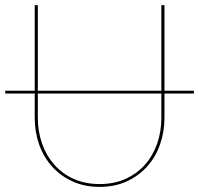

<svg xmlns="http://www.w3.org/2000/svg" viewBox="-20 -720 777 749"><path d="M115.5 -366V-700H127.5V-366H609.5V-700H621.5V-366H736.5V-355H621.5V-260Q621.5 -204.5 604 -155.5Q586.5 -106.5 553.5 -70Q520.5 -33.5 473.8 -12.2Q427 9 368.5 9Q310 9 263.2 -12.2Q216.5 -33.5 183.5 -70Q150.5 -106.5 133 -155.5Q115.5 -204.5 115.5 -260V-355H0.5V-366ZM368.5 -2Q425 -2 469.8 -22.2Q514.5 -42.5 545.5 -77.5Q576.5 -112.5 593 -159.5Q609.5 -206.5 609.5 -260V-355H127.5V-261Q127.5 -207.5 144 -160.2Q160.5 -113 191.5 -77.8Q222.5 -42.5 267.2 -22.2Q312 -2 368.5 -2Z"/></svg>

Font: Lato Hairline
Style: Regular
Weight: 100
Designer: Lukasz Dziedzic
Foundry: tyPoland Lukasz Dziedzic
Version: Version 2.007; 2014-02-27